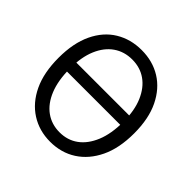

<svg xmlns="http://www.w3.org/2000/svg" viewBox="-171 -831 1007 1007"><g transform="rotate(45 332.0 -328.0)"><path d="M332 12Q251 12 187.5 -28.5Q124 -69 88 -145Q52 -221 52 -331Q52 -440 88 -515.5Q124 -591 187.5 -629.5Q251 -668 332 -668Q414 -668 477 -629Q540 -590 576.5 -515Q613 -440 613 -331Q613 -221 576.5 -145Q540 -69 477 -28.5Q414 12 332 12ZM332 -58Q391 -58 435 -90Q479 -122 504.5 -183.5Q530 -245 530 -334Q530 -418 504.5 -477Q479 -536 435 -567Q391 -598 332 -598Q273 -598 228.5 -567Q184 -536 159 -477Q134 -418 134 -334Q134 -245 159 -183.5Q184 -122 228.5 -90Q273 -58 332 -58ZM108 -311V-379H561V-311Z"/></g></svg>

Font: Source Sans 3
Style: Regular
Weight: 400
Designer: Paul D. Hunt
Foundry: Adobe
Version: Version 3.046;hotconv 1.0.118;makeotfexe 2.5.65603